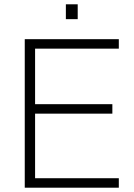

<svg xmlns="http://www.w3.org/2000/svg" viewBox="-20 -872 622 892"><path d="M95 0V-690H532V-646H143V-388H502V-344H143V-44H532V0ZM286 -783V-852H341V-783Z"/></svg>

Font: Oxanium ExtraLight
Style: Regular
Weight: 200
Designer: Severin Meyer
Version: Version 2.000